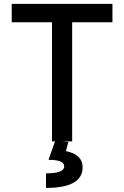

<svg xmlns="http://www.w3.org/2000/svg" viewBox="-20 -713 626 968"><path d="M242.2 0H257.3L224.6 92.8C277.8 92.8 303.7 103.5 303.7 126C303.7 149.4 273.4 161.1 211.9 161.1V234.4C335.4 234.4 396.5 199.7 396.5 130.4C396.5 87.4 368.7 60.5 312.5 48.8L324.7 2.4L294.4 0H343.8V-600.6H546.9V-693.4H39.1V-600.6H242.2Z"/></svg>

Font: Cascadia Mono NF
Style: Regular
Weight: 400
Monospace: yes
Designer: Aaron Bell
Foundry: Saja Typeworks
Version: Version 2404.023